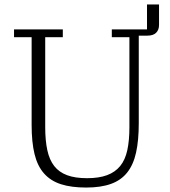

<svg xmlns="http://www.w3.org/2000/svg" viewBox="-20 -830 765 862"><path d="M367 12Q300 12 253.5 -3Q207 -18 177.5 -51.5Q148 -85 135 -138.5Q122 -192 122 -269V-663H43V-698H262V-663H183V-259Q183 -199 192.5 -155.5Q202 -112 223.5 -84.5Q245 -57 281 -43.5Q317 -30 371 -30Q424 -30 460.5 -43.5Q497 -57 519.5 -84.5Q542 -112 551.5 -155.5Q561 -199 561 -259V-663H482V-698H640V-810H694V-718Q694 -696 681 -683Q668 -670 642 -670H603V-277Q603 -200 591 -145.5Q579 -91 551.5 -56Q524 -21 478.5 -4.5Q433 12 367 12Z"/></svg>

Font: IBM Plex Serif Light
Style: Regular
Weight: 300
Designer: Mike Abbink, Paul van der Laan, Pieter van Rosmalen
Foundry: Bold Monday
Version: Version 3.001